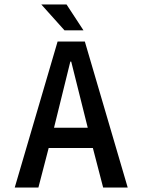

<svg xmlns="http://www.w3.org/2000/svg" viewBox="-20 -840 638 860"><path d="M354 -704 278 -820H165L269 -704ZM373 -268H222L295 -564H299ZM442 0H552L360 -654H238L46 0H152L198 -177H396Z"/></svg>

Font: Falling Sky
Style: Condensed
Weight: 400
Designer: Paul D. Hunt
Foundry: Adobe Systems Incorporated
Version: Version 1.02